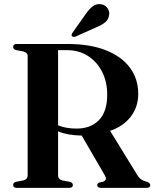

<svg xmlns="http://www.w3.org/2000/svg" viewBox="-20 -914 753 934"><path d="M652.5 -457.5Q652.5 -394 616 -346.5Q579.5 -299 515.5 -277.5L647 -64Q656.5 -48 667.2 -41Q678 -34 693.5 -30Q711 -24.5 711 -14Q711 0 692 0H471Q453 0 453 -14Q453 -21.5 463.5 -26L481.5 -30Q492.5 -34.5 494.8 -41.5Q497 -48.5 489 -62.5L377.5 -254.5Q309 -255.5 262.5 -275V-61Q262.5 -41.5 283.5 -36L320.5 -29.5Q334.5 -25 334.5 -14Q334.5 0 316 0H62.5Q44 0 44 -14Q44 -26 58 -29.5L92 -36Q114.5 -41.5 114.5 -61V-642Q114.5 -659 92 -664L58 -670.5Q44 -674 44 -686Q44 -700 62.5 -700H309Q418.5 -700 495.2 -669.5Q572 -639 612.2 -584.5Q652.5 -530 652.5 -457.5ZM262.5 -670V-304.5Q300 -288.5 352.5 -288.5Q421.5 -288.5 461.5 -329.8Q501.5 -371 501.5 -453.5Q501.5 -516.5 476.5 -565.2Q451.5 -614 407.5 -642Q363.5 -670 306.5 -670ZM397.5 -846.5Q414 -870.5 431.5 -883.5Q449 -896.5 470.5 -893.5Q492 -890.5 502.8 -874.5Q513.5 -858.5 511 -842Q508 -818.5 491 -805Q474 -791.5 449 -781.5L347.5 -736Q343 -734.5 338 -734.8Q333 -735 330 -738Q325.5 -744 332.5 -754.5Z"/></svg>

Font: Fraunces 72pt S000 SemiBold
Style: Regular
Weight: 600
Version: Version 1.000; ttfautohint (v1.8.3)